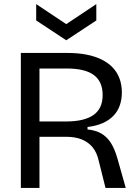

<svg xmlns="http://www.w3.org/2000/svg" viewBox="-20 -919 682 939"><path d="M82 0V-660H312Q361 -660 402.5 -652Q444 -644 476.5 -628Q509 -612 531 -589Q553 -566 564.5 -535Q576 -504 576 -467Q576 -433 566 -404Q556 -375 535 -353Q514 -331 482.5 -317Q451 -303 408 -298V-286Q447 -282 474.5 -266.5Q502 -251 521 -222Q540 -193 554 -145L595 0H496L463 -132Q454 -173 433 -198.5Q412 -224 380 -237Q348 -250 304 -250H173V0ZM173 -325H304Q392 -325 437 -356.5Q482 -388 482 -454Q482 -520 439 -552Q396 -584 306 -584H173ZM157 -899 304 -801 451 -899V-819L304 -722L157 -819Z"/></svg>

Font: Bricolage Grotesque 24pt
Style: Regular
Weight: 400
Designer: Mathieu Triay
Foundry: Atelier Triay
Version: Version 1.001;gftools[0.9.33.dev8+g029e19f]